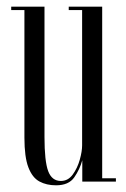

<svg xmlns="http://www.w3.org/2000/svg" viewBox="-20 -543 378 574"><path d="M147.5 11Q119 11 97.8 -0.5Q76.5 -12 64.8 -42.8Q53 -73.5 53 -131.5V-513H13.5V-523H113V-133.5Q113 -61 124 -31.5Q135 -2 162 -2Q183.5 -2 197.5 -21.2Q211.5 -40.5 218.5 -65.5Q225.5 -90.5 225.5 -108.5V-513H185.5V-523H285.5V-10H326.5V0H226V-64Q218.5 -36.5 202 -12.8Q185.5 11 147.5 11Z"/></svg>

Font: Imbue 100pt Light
Style: Regular
Weight: 300
Designer: Tyler Finck
Foundry: Etcetera Type Company
Version: Version 1.102; ttfautohint (v1.8.3)